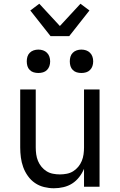

<svg xmlns="http://www.w3.org/2000/svg" viewBox="-20 -998 640 1026"><path d="M268 8Q242 8 215.5 1.5Q189 -5 167 -20Q145 -35 129 -57.5Q113 -80 104 -105Q95 -130 91.5 -156.5Q88 -183 88 -210V-520H171V-210Q171 -192 173.5 -173.5Q176 -155 183 -138Q190 -121 202 -106.5Q214 -92 229.5 -82.5Q245 -73 263.5 -69.5Q282 -66 300 -66Q318 -66 336.5 -69.5Q355 -73 370.5 -82.5Q386 -92 398 -106.5Q410 -121 417 -138Q424 -155 426.5 -173.5Q429 -192 429 -210V-520H512V0H429V-96Q419 -72 403 -51.5Q387 -31 366 -17.5Q345 -4 319.5 2Q294 8 268 8ZM415 -608Q402 -608 390 -611.5Q378 -615 369 -624Q360 -633 356.5 -645Q353 -657 353 -670Q353 -683 356.5 -695Q360 -707 369 -716Q378 -725 390 -729Q402 -733 415 -733Q428 -733 440 -729Q452 -725 461 -716Q470 -707 474 -695Q478 -683 478 -670Q478 -657 474 -645Q470 -633 461 -624Q452 -615 440 -611.5Q428 -608 415 -608ZM185 -608Q172 -608 160 -611.5Q148 -615 139 -624Q130 -633 126.5 -645Q123 -657 123 -670Q123 -683 126.5 -695Q130 -707 139 -716Q148 -725 160 -729Q172 -733 185 -733Q198 -733 210 -729Q222 -725 231 -716Q240 -707 244 -695Q248 -683 248 -670Q248 -657 244 -645Q240 -633 231 -624Q222 -615 210 -611.5Q198 -608 185 -608ZM250 -805 142 -942 190 -978 300 -859 410 -978 458 -942 350 -805Z"/></svg>

Font: Iosevka Aile
Style: Regular
Weight: 400
Designer: Belleve Invis
Foundry: Belleve Invis
Version: Version 28.0.1; ttfautohint (v1.8.4)